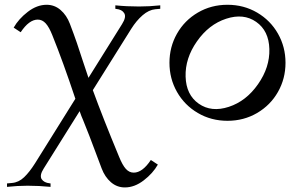

<svg xmlns="http://www.w3.org/2000/svg" viewBox="-20 -511 1263 816"><path d="M97.2 278.3Q55.2 278.3 9.8 283.2V268.6L30.8 266.6Q59.6 264.2 82.5 242.2Q105.5 220.2 128.9 183.1L300.3 -91.3Q247.6 -249.5 202.6 -360.8Q189 -395.5 174.3 -411.6Q159.7 -427.7 140.6 -427.7Q103.5 -427.7 67.9 -374L38.1 -393.6Q59.1 -430.7 98.1 -460.7Q137.2 -490.7 178.2 -490.7Q211.9 -490.7 237.5 -468.5Q263.2 -446.3 276.9 -410.2Q293.9 -365.7 306.6 -328.9Q319.3 -292 332.5 -250.5Q345.7 -209 356 -180.2L498.5 -408.2Q518.1 -439 507.8 -455.1Q498.5 -470.7 473.6 -473.1L470.2 -473.6V-488.3Q519 -483.4 570.8 -483.4Q615.7 -483.4 661.1 -488.3V-473.6L640.1 -471.7Q612.8 -469.2 586.2 -446.3Q559.6 -423.3 537.6 -388.2L374.5 -127.9Q417 -11.2 486.3 155.8Q500.5 190.9 514.9 206.8Q529.3 222.7 548.3 222.7Q585.4 222.7 621.1 168.9L650.9 188.5Q629.9 225.6 590.8 255.6Q551.8 285.6 510.7 285.6Q477.1 285.6 451.4 263.4Q425.8 241.2 412.1 205.1Q400.4 174.3 386 135.7Q371.6 97.2 359.9 66.7Q348.1 36.1 333 -1Q326.7 -14.6 318.4 -38.6L165.5 205.6Q147.5 233.9 156.7 250Q167 265.6 191.4 268.1L194.8 268.6V283.2Q146 278.3 97.2 278.3Z M732.2 -120.4Q700.2 -176.8 700.2 -244.1Q700.2 -311.5 732.2 -367.9Q764.2 -424.3 820.8 -457.5Q877.4 -490.7 946.8 -490.7Q1016.1 -490.7 1072.8 -457.5Q1129.4 -424.3 1161.4 -367.9Q1193.4 -311.5 1193.4 -244.1Q1193.4 -176.8 1161.4 -120.4Q1129.4 -64 1072.8 -30.8Q1016.1 2.4 946.8 2.4Q877.4 2.4 820.8 -30.8Q764.2 -64 732.2 -120.4ZM816.9 -335Q766.6 -263.2 768.8 -185.5Q771 -107.9 824.7 -70.3Q878.4 -32.7 952.4 -56.9Q1026.4 -81.1 1076.7 -153.3Q1127 -225.1 1124.8 -302.7Q1122.6 -380.4 1068.8 -418Q1015.1 -455.6 941.2 -431.4Q867.2 -407.2 816.9 -335Z"/></svg>

Font: Flanker
Style: Regular
Weight: 400
Designer: Flanker
Foundry: Flanker
Version: Version 2.027